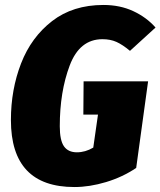

<svg xmlns="http://www.w3.org/2000/svg" viewBox="-20 -735 647 774"><path d="M607 -624 504 -530Q474 -555 449.5 -566Q425 -577 393 -577Q301 -577 261 -471Q221 -365 221 -226Q221 -169 238 -145Q255 -121 290 -121Q324 -121 356 -140L375 -273H316L317 -407H577L529 -58Q474 -21 407.5 -1Q341 19 280 19Q24 19 24 -251Q24 -374 65 -479.5Q106 -585 190 -650Q274 -715 397 -715Q464 -715 517.5 -690Q571 -665 607 -624Z"/></svg>

Font: Fira Sans Condensed Black
Style: Italic
Weight: 900
Width: 3
Italic angle: -8°
Designer: Carrois Corporate & Edenspiekermann AG
Foundry: Carrois Corporate GbR & Edenspiekermann AG
Version: Version 4.203